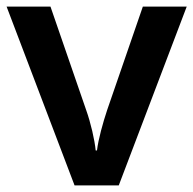

<svg xmlns="http://www.w3.org/2000/svg" viewBox="-20 -562 586 582"><path d="M206 0H340L546 -542H413L305 -229C292 -190 278 -140 274 -106H270C267 -138 255 -190 241 -229L133 -542H0Z"/></svg>

Font: Noto Sans Myanmar SemiBold
Style: Regular
Weight: 600
Designer: Monotype Design Team
Foundry: Monotype Imaging Inc.
Version: Version 2.107